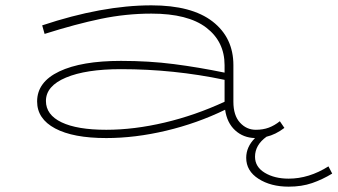

<svg xmlns="http://www.w3.org/2000/svg" viewBox="-20 -504 1264 719"><path d="M1224 146Q1188 168 1149 181.5Q1110 195 1061 195Q994 195 948 165.5Q902 136 902 87Q902 46 935 13Q891 12 860.5 -16Q830 -44 823 -93Q718 -42 602 -14.5Q486 13 378 13Q254 13 186.5 -23Q119 -59 119 -124Q119 -197 202 -236.5Q285 -276 433 -276Q538 -276 631 -264Q724 -252 821 -232V-260Q821 -348 752.5 -400.5Q684 -453 547 -453Q452 -453 358 -433.5Q264 -414 147 -377L138 -409Q363 -484 547 -484Q698 -484 776 -423.5Q854 -363 854 -260V-123Q854 -72 878.5 -45Q903 -18 938 -18Q965 -18 986.5 -26Q1008 -34 1028 -50L1045 -25Q1012 0 978 8Q935 39 935 83Q935 121 971.5 143Q1008 165 1061 165Q1137 165 1210 119ZM821 -123V-205Q631 -245 433 -245Q302 -245 227 -213.5Q152 -182 152 -126Q152 -74 210.5 -46Q269 -18 378 -18Q482 -18 596.5 -45Q711 -72 821 -123Z"/></svg>

Font: BioRhyme Expanded ExtraLight
Style: Regular
Weight: 275
Width: 7
Designer: Aoife Mooney
Foundry: Aoife Mooney Type
Version: Version 1.000